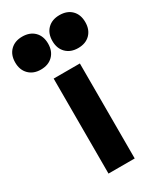

<svg xmlns="http://www.w3.org/2000/svg" viewBox="-248 -850 781 923"><g transform="rotate(-30 142.5 -389.0)"><path d="M69.3 0V-527.3H214.8V0ZM38.6 -595.2Q-2.4 -595.2 -27.3 -620.1Q-52.2 -645 -52.2 -686.5Q-52.2 -728.5 -27.3 -753.2Q-2.4 -777.8 38.6 -777.8Q80.6 -777.8 105.5 -753.2Q130.4 -728.5 130.4 -686.5Q130.4 -645 105.5 -620.1Q80.6 -595.2 38.6 -595.2ZM245.6 -595.2Q204.1 -595.2 179.2 -620.1Q154.3 -645 154.3 -686.5Q154.3 -728.5 179.2 -753.2Q204.1 -777.8 245.6 -777.8Q287.6 -777.8 312.3 -753.2Q336.9 -728.5 336.9 -686.5Q336.9 -645 312.3 -620.1Q287.6 -595.2 245.6 -595.2Z"/></g></svg>

Font: Schibsted Grotesk
Style: Bold
Weight: 700
Designer: Bakken & Baeck AS, Henrik Kongsvoll
Foundry: Schibsted ASA
Version: Version 1.100;gftools[0.9.25]